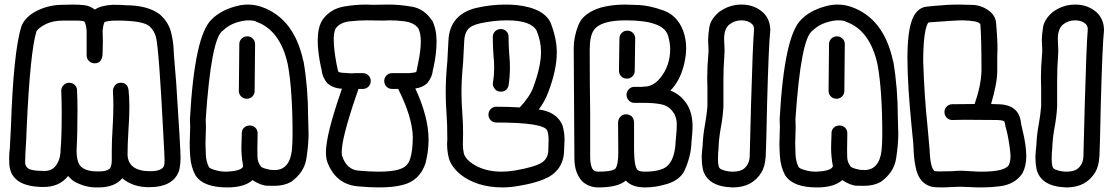

<svg xmlns="http://www.w3.org/2000/svg" viewBox="-20 -820 4870 840"><path d="M414 0H400Q351 0 303 -27Q289 -37 278 -50Q240 -2 171 -2Q30 -2 21 -98L20 -125Q20 -152 23 -171L28 -269Q39 -592 73 -703Q89 -747 144 -774Q195 -799 255 -799L301 -800Q322 -800 347.5 -797.5Q373 -795 395 -778Q421 -796 472 -799Q520 -799 530 -797Q625 -797 678 -758Q717 -724 728 -680Q739 -636 740 -598L741 -579Q745 -537 751 -456Q770 -168 770 -129Q770 -105 765 -79Q743 -1 631 -1Q562 -1 515 -40Q482 -1 414 0ZM414 -70Q446 -70 460 -82Q469 -93 469 -121V-160Q469 -203 472.5 -257.5Q476 -312 476 -358Q476 -391 474 -421Q474 -435 483 -446.5Q492 -458 508 -458Q539 -458 542.5 -425Q546 -392 546 -353Q546 -306 542 -252Q538 -187 538 -142Q542 -71 637 -71Q690 -71 698 -96Q700 -104 700 -119Q700 -134 695 -224Q676 -597 663 -655Q656 -685 634 -705Q606 -730 492 -730Q451 -730 437 -723Q431 -709 429 -685Q430 -667 430 -638Q430 -609 429 -590Q429 -543 394 -543Q380 -543 369.5 -553Q359 -563 359 -578V-685Q357 -711 350 -725Q345 -730 311 -730H256Q210 -730 177.5 -713Q145 -696 139 -681Q112 -592 97 -266Q95 -204 91 -147L90 -109Q90 -97 98 -88Q108 -72 177 -72Q205 -73 220 -90Q245 -119 245 -165Q250 -216 250 -328Q250 -377 248 -422Q248 -437 257.5 -447Q267 -457 281 -458Q297 -458 307 -448.5Q317 -439 317 -425Q319 -383 319 -338Q319 -233 315 -162Q315 -105 338.5 -87.5Q362 -70 404 -70Z M1060 -388Q1045 -388 1035 -398Q1025 -408 1025 -422L1027 -627Q1027 -641 1037 -651Q1047 -661 1062 -661Q1076 -661 1086 -651Q1096 -641 1096 -627L1094 -422Q1094 -408 1084 -398Q1074 -388 1060 -388ZM974 0Q870 0 836 -52Q835 -52 835 -53Q815 -90 812 -138Q810 -166 810 -194L812 -266L811 -299Q831 -667 907 -736Q944 -773 1006 -791Q1036 -800 1064 -800Q1095 -800 1124 -790Q1267 -740 1307 -553L1308 -552Q1328 -435 1328 -306V-305Q1328 -290 1329 -272Q1330 -254 1330 -235Q1330 -188 1320.5 -126.5Q1311 -65 1253 -24Q1222 -7 1180 -7Q1175 -7 1148.5 -7.5Q1122 -8 1085 -32Q1049 0 974 0ZM986 -70Q1038 -74 1044 -93Q1036 -133 1036 -175Q1036 -192 1037 -209Q1038 -226 1038 -239Q1038 -252 1048 -261.5Q1058 -271 1073 -271Q1087 -271 1097 -261.5Q1107 -252 1107 -237L1106 -166Q1106 -155 1106.5 -133Q1107 -111 1120 -94V-93Q1126 -84 1163 -77L1181 -76Q1247 -76 1257 -163Q1260 -197 1260 -230Q1260 -426 1239 -539Q1206 -688 1101 -725Q1094 -731 1065 -731Q1045 -731 1013 -721Q981 -711 955 -686Q904 -654 880 -298Q881 -282 881 -265L879 -192Q879 -172 880.5 -142.5Q882 -113 894 -89Q900 -81 925 -75Q944 -69 970 -69Z M1637 -69Q1691 -69 1724 -78Q1725 -78 1725 -79Q1762 -88 1774 -124Q1786 -160 1786 -223Q1783 -310 1722 -431H1695Q1681 -431 1671 -441Q1661 -451 1661 -466Q1661 -480 1671 -490Q1681 -500 1695 -500H1769Q1792 -502 1798 -504L1801 -505Q1804 -514 1806 -528Q1808 -534 1809 -542Q1821 -599 1821 -638Q1821 -675 1810 -696Q1791 -722 1747 -727Q1716 -731 1684 -731L1658 -730L1583 -731Q1550 -731 1509 -726.5Q1468 -722 1449 -696Q1442 -687 1440 -652Q1440 -605 1452 -542L1455 -528Q1458 -510 1461 -505L1474 -502L1518 -499Q1526 -499 1533 -500H1568Q1582 -500 1592 -490Q1602 -480 1602 -466Q1602 -451 1592 -441Q1582 -431 1568 -431H1548Q1544 -416 1536 -395Q1475 -215 1475 -155Q1475 -141 1477 -137Q1497 -78 1548 -73.5Q1599 -69 1637 -69ZM1637 0Q1595 0 1543 -5Q1447 -15 1411 -114Q1406 -131 1406 -154Q1406 -229 1471 -417Q1473 -425 1476 -432Q1439 -433 1412 -456Q1390 -482 1387 -514V-515L1384 -527Q1370 -593 1370 -642Q1370 -699 1390 -732Q1425 -782 1488 -792Q1536 -800 1583 -800L1610 -799L1683 -800Q1727 -800 1781 -791Q1835 -782 1869 -732H1870Q1890 -693 1890 -639Q1890 -586 1877 -527Q1876 -520 1874 -515V-514Q1871 -482 1849 -456Q1827 -436 1797 -433Q1855 -308 1855 -209Q1855 -156 1841 -104Q1815 -29 1742 -11Q1700 0 1637 0Z M2171 -419Q2151 -419 2142 -435Q2136 -444 2136 -454L2137 -461Q2142 -491 2142 -525Q2142 -550 2139 -578Q2136 -618 2136 -660Q2137 -675 2147 -684Q2157 -693 2172 -693Q2187 -692 2196 -682.5Q2205 -673 2205 -660V-657Q2205 -622 2208 -583Q2211 -554 2211 -526Q2211 -486 2205 -446Q2198 -419 2171 -419ZM2176 0Q2066 -1 1994 -57Q1950 -95 1942 -135Q1936 -163 1936 -191L1937 -211Q1937 -280 1933.5 -324Q1930 -368 1930 -415Q1930 -479 1937 -550L1942 -644Q1948 -758 2066 -786H2067Q2128 -800 2192 -800Q2215 -800 2239 -798Q2366 -784 2392 -713V-712Q2416 -648 2416 -590Q2416 -514 2378 -415Q2362 -373 2337 -341L2355 -338Q2420 -323 2441 -271Q2450 -240 2450 -209L2448 -165Q2448 -86 2383 -47Q2333 -20 2245 -6Q2210 0 2176 0ZM2174 -69Q2202 -69 2233 -74Q2318 -89 2348.5 -107.5Q2379 -126 2379 -165L2380 -208Q2380 -235 2374 -249Q2359 -284 2151 -284Q2137 -284 2127 -294Q2117 -304 2117 -318Q2117 -333 2127 -343Q2137 -353 2151 -353Q2209 -353 2254 -350Q2298 -397 2313 -438Q2347 -530 2347 -592Q2347 -639 2328 -685Q2304 -731 2198 -731Q2142 -731 2081 -718Q2040 -709 2026 -690Q2012 -671 2011 -641L2006 -545Q1999 -475 1999 -415Q1999 -372 2002.5 -327.5Q2006 -283 2006 -236L2005 -189Q2005 -169 2009 -150Q2013 -131 2037 -111Q2092 -69 2174 -69Z M2803 0Q2745 0 2718 -30Q2683 0 2598 0Q2555 0 2526 -28Q2493 -65 2493 -127L2490 -610Q2490 -658 2510.5 -710.5Q2531 -763 2609 -787Q2657 -800 2715 -800Q2730 -800 2775.5 -798Q2821 -796 2882 -774.5Q2943 -753 2969 -685Q2982 -649 2982 -609Q2982 -584 2977 -558Q2961 -472 2913 -424Q2959 -406 2986 -363Q3010 -324 3010 -266Q3010 -244 3005 -197V-196Q3003 -133 2972 -68Q2950 -31 2899.5 -15.5Q2849 0 2803 0ZM2803 -69Q2846 -69 2876 -80Q2932 -100 2936 -202L2938 -224Q2941 -253 2941 -279Q2940 -305 2928 -326H2927Q2908 -357 2871 -364Q2842 -370 2795 -370H2755Q2741 -370 2731 -380.5Q2721 -391 2721 -405Q2721 -419 2731 -429.5Q2741 -440 2755 -440H2788L2798 -441Q2837 -441 2867 -477Q2912 -531 2912 -605Q2912 -631 2903 -663Q2884 -731 2718 -731Q2607 -731 2578 -688Q2560 -663 2560 -601Q2560 -460 2562 -326V-134Q2562 -93 2575 -77Q2583 -69 2598 -69Q2657 -69 2672 -82Q2685 -98 2685 -154L2684 -285Q2685 -300 2695 -310Q2705 -320 2719 -320Q2752 -318 2754 -285V-163Q2755 -88 2770 -76Q2778 -69 2803 -69ZM2722 -476Q2708 -476 2698 -486Q2688 -496 2688 -510Q2688 -551 2689 -583.5Q2690 -616 2690 -651Q2690 -666 2700 -676Q2710 -686 2725 -686Q2739 -686 2749 -676Q2759 -666 2759 -651Q2759 -614 2758 -582Q2757 -550 2757 -510Q2757 -496 2747 -486Q2737 -476 2722 -476Z M3186 0Q3075 -3 3055 -79Q3050 -104 3050 -129Q3050 -145 3051.5 -159Q3053 -173 3054 -184Q3056 -230 3064 -273Q3072 -316 3075 -355V-435L3074 -478Q3074 -530 3079 -582L3080 -600Q3080 -610 3079 -621Q3078 -632 3078 -644Q3078 -668 3083.5 -701.5Q3089 -735 3124 -766Q3169 -800 3224 -800Q3281 -800 3320 -764Q3350 -734 3350 -687Q3343 -624 3336 -364Q3332 -168 3330 -136Q3327 -92 3312 -67Q3272 0 3186 0ZM3186 -69Q3220 -69 3236 -83Q3260 -104 3260 -139Q3260 -163 3266 -369Q3273 -620 3279 -692Q3279 -706 3270 -715Q3253 -731 3224 -731Q3193 -731 3170.5 -712.5Q3148 -694 3148 -649L3150 -599L3149 -575Q3145 -524 3145 -471V-353Q3142 -306 3134 -263.5Q3126 -221 3124 -181Q3124 -168 3122 -155L3121 -123Q3121 -105 3124.5 -92Q3128 -79 3145 -76L3146 -75Q3166 -69 3186 -69Z M3640 -388Q3625 -388 3615 -398Q3605 -408 3605 -422L3607 -627Q3607 -641 3617 -651Q3627 -661 3642 -661Q3656 -661 3666 -651Q3676 -641 3676 -627L3674 -422Q3674 -408 3664 -398Q3654 -388 3640 -388ZM3554 0Q3450 0 3416 -52Q3415 -52 3415 -53Q3395 -90 3392 -138Q3390 -166 3390 -194L3392 -266L3391 -299Q3411 -667 3487 -736Q3524 -773 3586 -791Q3616 -800 3644 -800Q3675 -800 3704 -790Q3847 -740 3887 -553L3888 -552Q3908 -435 3908 -306V-305Q3908 -290 3909 -272Q3910 -254 3910 -235Q3910 -188 3900.5 -126.5Q3891 -65 3833 -24Q3802 -7 3760 -7Q3755 -7 3728.5 -7.5Q3702 -8 3665 -32Q3629 0 3554 0ZM3566 -70Q3618 -74 3624 -93Q3616 -133 3616 -175Q3616 -192 3617 -209Q3618 -226 3618 -239Q3618 -252 3628 -261.5Q3638 -271 3653 -271Q3667 -271 3677 -261.5Q3687 -252 3687 -237L3686 -166Q3686 -155 3686.5 -133Q3687 -111 3700 -94V-93Q3706 -84 3743 -77L3761 -76Q3827 -76 3837 -163Q3840 -197 3840 -230Q3840 -426 3819 -539Q3786 -688 3681 -725Q3674 -731 3645 -731Q3625 -731 3593 -721Q3561 -711 3535 -686Q3484 -654 3460 -298Q3461 -282 3461 -265L3459 -192Q3459 -172 3460.5 -142.5Q3462 -113 3474 -89Q3480 -81 3505 -75Q3524 -69 3550 -69Z M4275 -69Q4374 -69 4393 -97Q4401 -113 4401 -137Q4401 -149 4397 -178Q4390 -230 4379 -267Q4376 -287 4373 -290L4371 -291Q4359 -295 4341 -295L4198 -296L4146 -295Q4132 -295 4122 -305Q4112 -315 4112 -330Q4112 -344 4122 -354Q4132 -364 4146 -364L4244 -365Q4272 -445 4274 -510Q4274 -654 4269 -714V-716H4267Q4260 -729 4192 -731Q4160 -731 4043 -722Q4036 -718 4029 -688Q4019 -641 4019 -551Q4024 -398 4038 -266L4047 -166Q4050 -82 4070 -71Q4077 -70 4090 -70Q4118 -70 4145 -71Q4166 -73 4181 -73Q4201 -73 4226 -71Q4251 -69 4275 -69ZM4274 0Q4248 0 4223.5 -1.5Q4199 -3 4181 -3L4148 -2Q4119 0 4096 0Q4069 0 4051 -4Q4051 -5 4050 -5Q4005 -19 3989 -75Q3979 -116 3977 -162V-163Q3977 -187 3969 -259Q3950 -448 3950 -568Q3950 -723 3989 -766Q4008 -789 4036 -791L4064 -794Q4124 -800 4175 -800Q4194 -800 4235.5 -798.5Q4277 -797 4312 -769Q4335 -749 4338 -720Q4344 -650 4344 -606L4343 -574V-510Q4343 -456 4316 -365Q4332 -365 4344 -364Q4439 -364 4447 -281V-280L4453 -253Q4470 -185 4470 -136Q4470 -94 4453 -61Q4452 -61 4452 -60Q4419 -13 4354 -5Q4314 0 4274 0Z M4646 0Q4535 -3 4515 -79Q4510 -104 4510 -129Q4510 -145 4511.5 -159Q4513 -173 4514 -184Q4516 -230 4524 -273Q4532 -316 4535 -355V-435L4534 -478Q4534 -530 4539 -582L4540 -600Q4540 -610 4539 -621Q4538 -632 4538 -644Q4538 -668 4543.5 -701.5Q4549 -735 4584 -766Q4629 -800 4684 -800Q4741 -800 4780 -764Q4810 -734 4810 -687Q4803 -624 4796 -364Q4792 -168 4790 -136Q4787 -92 4772 -67Q4732 0 4646 0ZM4646 -69Q4680 -69 4696 -83Q4720 -104 4720 -139Q4720 -163 4726 -369Q4733 -620 4739 -692Q4739 -706 4730 -715Q4713 -731 4684 -731Q4653 -731 4630.5 -712.5Q4608 -694 4608 -649L4610 -599L4609 -575Q4605 -524 4605 -471V-353Q4602 -306 4594 -263.5Q4586 -221 4584 -181Q4584 -168 4582 -155L4581 -123Q4581 -105 4584.5 -92Q4588 -79 4605 -76L4606 -75Q4626 -69 4646 -69Z"/></svg>

Font: Bubblez Graffiti
Style: Regular
Weight: 400
Designer: GGBotNet
Foundry: GGBotNet
Version: 1.00